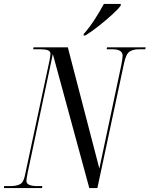

<svg xmlns="http://www.w3.org/2000/svg" viewBox="-47 -954 759 974"><path d="M-27 0 -26 -10H5Q35 -10 53.5 -19Q72 -28 79 -62L204 -646Q206 -659 207.5 -667Q209 -675 209 -680Q209 -694 196 -699Q183 -704 160 -704H121L123 -714H297L457 -99L569 -627Q572 -644 573.5 -654Q575 -664 575 -671Q575 -704 524 -704H494L496 -714H692L690 -704H658Q628 -704 610 -692Q592 -680 582 -632L447 0H406L221 -680L93 -76Q87 -46 87 -36Q87 -10 143 -10H168L166 0ZM378 -782Q405 -812 432 -853.5Q459 -895 480 -934H566L565 -925Q551 -906 520 -878Q489 -850 453 -821.5Q417 -793 386 -774H377Z"/></svg>

Font: Noto Serif Display ExtraCondensed
Style: Italic
Weight: 400
Width: 2
Italic angle: -12°
Designer: Monotype Design Team
Foundry: Monotype Imaging Inc.
Version: Version 2.009